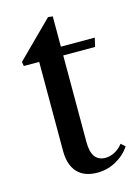

<svg xmlns="http://www.w3.org/2000/svg" viewBox="-105 -713 563 783"><g transform="rotate(-15 177.0 -321.5)"><path d="M208.5 10.5Q153 10.5 124 -21Q95 -52.5 95 -111.5V-487.5H30L27 -505.5L177 -654.5L196.5 -652.5V-524.5H339.5L331 -487.5H196.5V-121.5Q196.5 -39.5 255.5 -39.5Q275.5 -39.5 295.2 -50Q315 -60.5 329 -79L346.5 -63.5Q323.5 -29.5 286.8 -9.5Q250 10.5 208.5 10.5Z"/></g></svg>

Font: Libre Caslon Text
Style: Regular
Weight: 400
Designer: Pablo Impallari, Rodrigo Fuenzalida, Katja Schimmel
Foundry: Pablo Impallari, Rodrigo Fuenzalida
Version: Version 2.000